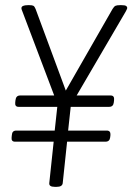

<svg xmlns="http://www.w3.org/2000/svg" viewBox="-20 -722 513 744"><path d="M38 -173Q23 -173 25 -190L26 -199Q27 -216 43 -216H192L202 -308H52Q37 -308 39 -325L40 -334Q42 -352 58 -352H190L67 -677Q63 -686 63 -690Q63 -702 88 -702H94Q105 -702 109.5 -699.5Q114 -697 118 -687L235 -371L416 -687Q422 -697 427.5 -699.5Q433 -702 445 -702H451Q464 -702 468.5 -699Q473 -696 473 -692Q473 -688 470.5 -684Q468 -680 467 -677L277 -352H409Q424 -352 422 -334L421 -325Q419 -308 403 -308H254L244 -216H394Q409 -216 408 -199L407 -190Q405 -173 389 -173H240L223 -12Q221 2 200 2H192Q169 2 171 -13L188 -173Z"/></svg>

Font: Asap Condensed Condensed ExtraLight
Style: Italic
Weight: 200
Width: 3
Italic angle: -6°
Designer: Pablo Cosgaya
Foundry: Omnibus-Type
Version: Version 3.001; ttfautohint (v1.8.4.7-5d5b)